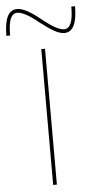

<svg xmlns="http://www.w3.org/2000/svg" viewBox="-122 -991 505 1028"><g transform="rotate(-5 131.0 -477.5)"><path d="M121 0V-730H141V0ZM252 -805Q229 -805 199 -821.5Q169 -838 125 -872Q85 -905 56.5 -920Q28 -935 10 -935Q-15 -935 -27 -907Q-39 -879 -39 -817H-59Q-59 -955 10 -955Q33 -955 63.5 -939Q94 -923 137 -888Q178 -855 206 -840Q234 -825 252 -825Q277 -825 289 -853.5Q301 -882 301 -943H321Q321 -805 252 -805Z"/></g></svg>

Font: M PLUS 2 Thin
Style: Regular
Weight: 100
Designer: Coji Morishita
Foundry: UNDERFOREST DESIGN
Version: Version 1.001